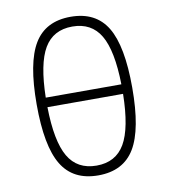

<svg xmlns="http://www.w3.org/2000/svg" viewBox="-81 -772 747 850"><g transform="rotate(-10 293.0 -346.5)"><path d="M293 9.8Q180.2 9.8 129.2 -74.7Q78.1 -159.2 78.1 -346.7Q78.1 -534.2 129.2 -618.7Q180.2 -703.1 293 -703.1Q405.8 -703.1 456.8 -618.7Q507.8 -534.2 507.8 -346.7Q507.8 -159.2 456.8 -74.7Q405.8 9.8 293 9.8ZM293 -659.2Q207 -659.2 166.5 -590.6Q126 -522 123 -369.6H462.9Q460 -522 419.4 -590.6Q378.9 -659.2 293 -659.2ZM293 -34.2Q379.4 -34.2 419.9 -103.5Q460.4 -172.9 462.9 -326.7H123Q125.5 -172.9 166 -103.5Q206.5 -34.2 293 -34.2Z"/></g></svg>

Font: Caskaydia Cove ExtraLight
Style: Regular
Weight: 200
Monospace: yes
Designer: Aaron Bell
Foundry: Saja Typeworks
Version: Version 4.300; ttfautohint (v1.8.3)